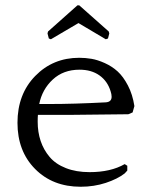

<svg xmlns="http://www.w3.org/2000/svg" viewBox="-20 -693 565 724"><path d="M486.8 -293 480 -269 463.9 -262.2Q428.2 -262.2 353 -261Q277.8 -259.8 241.2 -259.8H123Q122.1 -251 122.1 -233.9Q122.1 -194.8 133.3 -161.4Q144.5 -127.9 167.2 -101.1Q189.9 -74.2 228.5 -59.1Q267.1 -43.9 317.9 -43.9Q397.5 -43.9 450.2 -74.2L460 -67.9V-49.8L450.2 -39.1Q423.3 -18.1 378.9 -3.4Q334.5 11.2 284.2 11.2Q178.7 11.2 112.3 -55.9Q45.9 -123 45.9 -230Q45.9 -337.9 112.8 -406.5Q179.7 -475.1 278.8 -475.1Q302.2 -475.1 325.2 -471.2Q348.1 -467.3 375.2 -455.1Q402.3 -442.9 423.6 -423.6Q444.8 -404.3 462.4 -370.6Q480 -336.9 486.8 -293ZM279.8 -430.2Q219.2 -430.2 179.2 -393.3Q139.2 -356.4 127.9 -300.8H167Q258.3 -300.8 378.9 -307.1Q400.9 -308.6 400.9 -328.1Q400.9 -337.4 397 -349.1Q385.3 -387.2 355 -408.7Q324.7 -430.2 279.8 -430.2ZM272 -672.9H278.8L390.1 -574.2L392.1 -566.9L387.2 -547.9L378.9 -544.9L275.9 -606L171.9 -544.9L164.1 -547.9L159.2 -566.9L161.1 -574.2Z"/></svg>

Font: Quattrocento Roman
Style: Regular
Weight: 400
Designer: Pablo Impallari
Foundry: Pablo Impallari. www.impallari.com Igino Marini. www.ikern.com
Version: Version 1.000